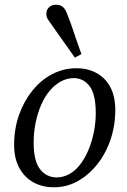

<svg xmlns="http://www.w3.org/2000/svg" viewBox="-20 -783 541 816"><path d="M209 13Q161 13 123 -7.5Q85 -28 62.5 -68.5Q40 -109 40 -167Q40 -235 60.5 -293.5Q81 -352 117.5 -397.5Q154 -443 202 -468Q250 -493 304 -493Q353 -493 390.5 -472.5Q428 -452 449 -412.5Q470 -373 470 -315Q470 -250 450 -190.5Q430 -131 394 -85.5Q358 -40 311 -13.5Q264 13 209 13ZM221 -29Q250 -29 276 -44Q302 -59 322 -85.5Q342 -112 356.5 -147Q371 -182 379 -222Q387 -262 387 -302Q387 -382 361 -416.5Q335 -451 293 -451Q265 -451 239 -437Q213 -423 191.5 -397.5Q170 -372 155 -337.5Q140 -303 131.5 -262Q123 -221 123 -177Q123 -98 150.5 -63.5Q178 -29 221 -29ZM326 -553 298 -538Q281 -563 264.5 -586Q248 -609 232 -631.5Q216 -654 198 -680Q187 -695 182 -703.5Q177 -712 177 -726Q177 -741 188.5 -752Q200 -763 217 -763Q238 -763 249 -752Q260 -741 268 -717Q279 -689 288 -662.5Q297 -636 306.5 -608.5Q316 -581 326 -553Z"/></svg>

Font: Source Serif 4 18pt
Style: Italic
Weight: 400
Italic angle: -12°
Designer: Frank Grießhammer
Foundry: Adobe Systems Incorporated
Version: Version 4.004;hotconv 1.0.116;makeotfexe 2.5.65601